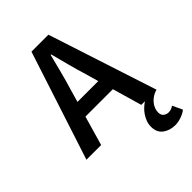

<svg xmlns="http://www.w3.org/2000/svg" viewBox="-252 -762 1089 1089"><g transform="rotate(-45 292.0 -218.0)"><path d="M494 218Q450 218 419.5 195Q389 172 389 127Q389 105 396.5 85.5Q404 66 415.5 49.5Q427 33 441 20.5Q455 8 467 0H438L387 -177H167L116 0H-2L211 -654H347L560 0Q541 5 525.5 15Q510 25 498.5 38.5Q487 52 481 67.5Q475 83 475 98Q475 119 488 129.5Q501 140 518 140Q541 140 558 126L586 186Q569 200 543 209Q517 218 494 218ZM217 -348 194 -268H361L338 -348Q322 -400 307.5 -455Q293 -510 279 -564H275Q261 -509 247 -454.5Q233 -400 217 -348Z"/></g></svg>

Font: Giro Semibold
Style: Regular
Weight: 600
Designer: Paul D. Hunt
Foundry: Adobe Systems Incorporated
Version: Version 1.000;PS 1.0;hotconv 1.0.88;makeotf.lib2.5.647800